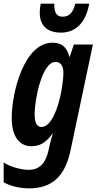

<svg xmlns="http://www.w3.org/2000/svg" viewBox="-46 -788 527 1048"><path d="M288 -610C368 -610 423 -666 441 -768H365C352 -716 330 -697 295 -697C260 -697 250 -723 250 -768H176C173 -751 171 -734 171 -719C171 -655 204 -610 288 -610ZM113 240C233 240 308 180 339 33L461 -545H357L335 -478H333C319 -530 292 -555 240 -555C88 -555 18 -290 18 -143C18 -45 59 10 125 10C171 10 205 -9 240 -58H242C234 -32 228 -7 224 9L218 36C203 101 171 139 111 139C63 139 4 119 -26 99V207C7 226 58 240 113 240ZM180 -95C155 -95 143 -118 143 -165C143 -244 183 -450 257 -450C285 -450 300 -428 300 -392C300 -306 258 -95 180 -95Z"/></svg>

Font: Noto Sans ExtraCondensed
Style: Bold Italic
Weight: 700
Width: 2
Italic angle: -12°
Designer: Monotype Design Team
Foundry: Monotype Imaging Inc.
Version: Version 2.013